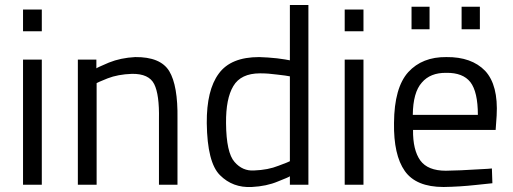

<svg xmlns="http://www.w3.org/2000/svg" viewBox="-20 -738 2049 767"><path d="M147 -613V-700H72V-613ZM147 0V-500H72V0Z M366 -406Q368 -408 410 -425Q451 -441 507 -443Q575 -444 596 -402Q617 -360 615 -262V0H689V-264Q691 -396 656 -454Q621 -511 520 -510Q462 -507 415 -488Q368 -468 365 -465V-500H291V0H366Z M995 -57Q949 -54 917 -91Q884 -128 883 -246Q882 -344 912 -394Q942 -445 1019 -445Q1052 -445 1088 -440Q1124 -436 1138 -433V-94Q1136 -92 1093 -76Q1051 -59 995 -57ZM1138 -718V-497Q1125 -500 1087 -505Q1050 -509 1015 -510Q902 -510 854 -444Q805 -378 806 -246Q808 -88 859 -38Q910 13 986 9Q1045 6 1090 -13Q1136 -31 1138 -34V0H1212V-718Z M1432 -613V-700H1357V-613ZM1432 0V-500H1357V0Z M1897 -621V-711H1824V-621ZM1696 -621V-711H1624V-621ZM1629 -279Q1630 -369 1665 -408Q1699 -448 1763 -447Q1829 -448 1859 -410Q1889 -371 1889 -279ZM1761 -56Q1689 -56 1659 -97Q1629 -139 1630 -219H1960L1964 -276Q1971 -398 1918 -455Q1864 -511 1763 -510Q1667 -511 1611 -450Q1555 -388 1554 -247Q1552 -119 1597 -55Q1642 9 1752 9Q1817 8 1880 1Q1942 -5 1947 -6L1945 -65Q1941 -64 1881 -61Q1822 -57 1761 -56Z"/></svg>

Font: RazerF5
Style: Regular
Weight: 400
Foundry: Razer Inc.
Version: Version 2